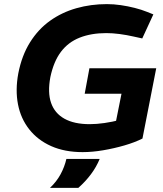

<svg xmlns="http://www.w3.org/2000/svg" viewBox="-20 -730 792 934"><path d="M382 10Q295 10 229.5 -19Q164 -48 122.5 -100.5Q81 -153 67.5 -222.5Q54 -292 69 -373Q86 -460 126 -524Q166 -588 223.5 -629Q281 -670 351.5 -690Q422 -710 500 -710Q533 -710 567.5 -705Q602 -700 635.5 -691.5Q669 -683 696 -672L726 -660L672 -543L631 -552Q596 -560 561.5 -564.5Q527 -569 497 -569Q424 -569 368 -547Q312 -525 276.5 -478Q241 -431 225 -355Q211 -280 228.5 -229.5Q246 -179 293.5 -152.5Q341 -126 416 -126Q450 -126 488 -131.5Q526 -137 565 -147L538 -109L571 -274H392L415 -398H740L673 -56Q635 -37 585 -22.5Q535 -8 482 1Q429 10 382 10ZM223 184Q255 154 274.5 118Q294 82 303 43H465Q449 82 422.5 117.5Q396 153 361 184Z"/></svg>

Font: REM SemiBold
Style: Italic
Weight: 600
Italic angle: -11°
Designer: Octavio Pardo
Foundry: Ashler Design
Version: Version 1.005;gftools[0.9.28]